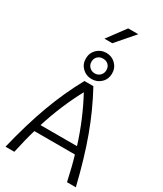

<svg xmlns="http://www.w3.org/2000/svg" viewBox="-283 -1293 1187 1395"><g transform="rotate(30 310.0 -595.0)"><path d="M480 -203H140Q116 -124 89 0H15Q67 -214 128 -380.5Q189 -547 273 -700H348Q431 -548 492 -381.5Q553 -215 605 0H531Q504 -124 480 -203ZM463 -263Q402 -457 310 -627Q218 -457 157 -263ZM200 -847Q200 -894 232 -925.5Q264 -957 310 -957Q356 -957 388 -925.5Q420 -894 420 -847Q420 -800 388 -769Q356 -738 310 -738Q264 -738 232 -769Q200 -800 200 -847ZM372 -847Q372 -875 354.5 -892Q337 -909 310 -909Q283 -909 265 -892Q247 -875 247 -847Q247 -821 265 -803Q283 -785 310 -785Q336 -785 354 -803Q372 -821 372 -847ZM357 -1190H442L311 -1039H245Z"/></g></svg>

Font: Krub
Style: Regular
Weight: 400
Designer: Ekaluck Peanpanawate
Foundry: Cadson Demak Co.,Ltd.
Version: Version 1.000; ttfautohint (v1.6)